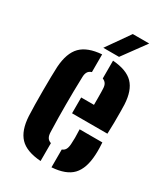

<svg xmlns="http://www.w3.org/2000/svg" viewBox="-192 -864 844 962"><g transform="rotate(30 230.0 -383.0)"><path d="M40 -156.5Q38.5 -183.5 38 -222.2Q37.5 -261 37.5 -303.2Q37.5 -345.5 38.2 -382.5Q39 -419.5 40 -441.5Q45.5 -524.5 84 -563.5Q122.5 -602.5 203.5 -608.5V-506Q188.5 -501.5 181.8 -490.5Q175 -479.5 174.5 -461.5Q173 -415.5 172.5 -375.8Q172 -336 172 -298.8Q172 -261.5 172.5 -223.2Q173 -185 174.5 -142Q175 -122.5 181.8 -111.2Q188.5 -100 203.5 -95V8.5Q119 2.5 81.8 -37Q44.5 -76.5 40 -156.5ZM266.5 8.5V-94.5Q280 -99.5 286.2 -111Q292.5 -122.5 293.5 -143Q294.5 -158 294.8 -178.2Q295 -198.5 293.5 -227H425Q426 -218.5 426.5 -195.8Q427 -173 426 -156.5Q422 -75.5 385 -36.2Q348 3 266.5 8.5ZM220.5 -277.5V-369H294.5Q294.5 -389 294.5 -408Q294.5 -427 294.2 -441.2Q294 -455.5 293.5 -461.5Q293 -480 286.2 -490.2Q279.5 -500.5 266.5 -505.5V-608.5Q348 -602.5 385 -564.2Q422 -526 426 -446.5Q426.5 -435 426.8 -406.2Q427 -377.5 426.8 -342.5Q426.5 -307.5 425 -277.5ZM192 -640 285.5 -773.5H380.5L283 -640Z"/></g></svg>

Font: Big Shoulders Stencil Text Thin ExtraBold
Style: Regular
Weight: 800
Version: Version 2.001